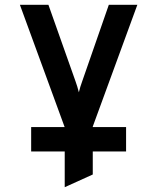

<svg xmlns="http://www.w3.org/2000/svg" viewBox="-20 -531 656 801"><path d="M250 250V0L63 -511H182L295 -192Q299 -181 302.5 -169.5Q306 -158 309 -146Q312 -158 315.2 -169Q318.5 -180 323 -192L434 -511H553L367 -3V197ZM110 101V-1H506V101Z"/></svg>

Font: Overpass Mono
Style: Bold
Weight: 700
Monospace: yes
Designer: Delve Withrington, Dave Bailey
Foundry: Delve Fonts LLC
Version: Version 4.000